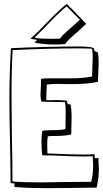

<svg xmlns="http://www.w3.org/2000/svg" viewBox="-20 -950 535 1000"><path d="M391 -791H392Q331 -741 320 -721Q299 -718 266 -718Q237 -718 206.5 -721Q176 -724 159 -729L174 -742Q166 -744 155 -745.5Q144 -747 139 -749Q176 -781 229 -837Q291 -901 328 -930L347 -909L348 -910L429 -826Q427 -824 391 -791ZM216 -810Q160 -754 160 -754Q178 -748 245 -748H266Q285 -748 294 -750Q300 -762 329.5 -788Q359 -814 364 -818L395 -846L396 -847L327 -917Q292 -890 216 -810ZM495 -69Q495 -21 483 27Q439 27 351 29L221 30Q132 30 55 24V5L35 4Q35 -48 34 -117Q33 -186 32 -222Q29 -330 29 -439Q29 -565 37 -699Q115 -703 217.5 -705.5Q320 -708 387 -708Q466 -708 470 -696Q470 -688 473.5 -684.5Q477 -681 483 -679.5Q489 -678 490 -676V-677Q494 -654 494 -624Q494 -608 492 -576Q490 -542 490 -524Q439 -512 361 -512H325L286 -513Q255 -513 224 -510Q224 -495 222 -471L221 -438V-429L239 -428L278 -429Q283 -429 328 -426Q329 -423 330 -416.5Q331 -410 334.5 -408Q338 -406 348 -406Q353 -380 353 -345Q353 -314 352 -298L351 -250Q321 -242 274 -242Q237 -242 229 -240Q226 -225 226 -194Q226 -164 227 -151Q347 -145 417 -145Q441 -145 473 -147V-135L474 -126Q486 -126 493 -127V-115Q495 -85 495 -69ZM420 -135Q395 -135 362 -136Q329 -137 311 -138Q257 -141 201 -141L200 -142Q196 -167 196 -214Q196 -246 200 -267Q204 -270 218 -271Q232 -272 249 -272Q301 -272 321 -278L322 -365Q322 -400 319 -417V-418Q292 -418 278 -419Q223 -419 196 -421L195 -422Q191 -437 191 -460Q191 -474 193 -500L194 -539L198 -540Q216 -542 237 -542Q258 -542 265 -542H344Q417 -542 460 -552V-553L461 -600Q463 -632 463 -648Q463 -671 460 -695Q460 -698 387 -698Q231 -698 46 -689Q40 -592 40 -449Q40 -375 42 -229Q45 -118 45 -5Q104 0 190 0Q233 0 323 -2L455 -3Q465 -42 465 -88Q465 -104 463 -134V-136Q448 -135 420 -135Z"/></svg>

Font: Londrina Shadow
Style: Regular
Weight: 400
Designer: Marcelo Magalhaes
Foundry: Marcelo Magalhães
Version: Version 1.002